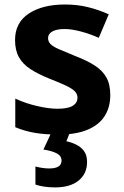

<svg xmlns="http://www.w3.org/2000/svg" viewBox="-20 -576 542 836"><path d="M234 10Q176.2 10 132 2.5Q87.9 -4.9 46.5 -22.2V-146.7Q91.3 -125.8 142 -114.2Q192.7 -102.5 229.9 -102.5Q275.6 -102.5 296.4 -115.1Q317.3 -127.8 317.3 -150.4Q317.3 -165.5 306.9 -177.2Q296.5 -188.9 269.8 -201.9Q243.2 -214.8 193.8 -234.2Q145.5 -253.6 112.4 -275.2Q79.4 -296.7 62.5 -326.8Q45.5 -356.9 45.5 -401.6Q45.5 -477.5 105.3 -516.9Q165.1 -556.4 263 -556.4Q315.6 -556.4 361.5 -545.3Q407.4 -534.3 453.5 -513.7L410.1 -411.3Q371.8 -428.4 331.8 -439Q291.7 -449.6 261.3 -449.6Q226.8 -449.6 208 -439.1Q189.3 -428.6 189.3 -410.2Q189.3 -395.5 199.5 -384.6Q209.8 -373.7 236.3 -361.9Q262.9 -350.2 310.8 -330.8Q360 -311.8 393.2 -290.3Q426.5 -268.7 443.4 -238.4Q460.2 -208.1 460.2 -161.4Q460.2 -109.4 435.8 -70.8Q411.3 -32.1 361.1 -11.1Q311 10 234 10ZM359.1 129.2Q359.1 180.3 322.4 210.1Q285.7 240 219.7 240Q193.1 240 170.7 236.4Q148.4 232.7 134.3 227.7V148.9Q148.2 152.7 163.8 155.1Q179.4 157.5 194.6 157.5Q220.2 157.5 234.1 149.3Q247.9 141 247.9 123.3Q247.9 102.8 227.5 92Q207.1 81.2 169.1 75L204.1 0H284.7L269.1 39Q290.6 43.4 311.6 53.6Q332.5 63.7 345.8 81.7Q359.1 99.6 359.1 129.2Z"/></svg>

Font: Noto Sans Symbols
Style: Regular
Weight: 400
Designer: Monotype Design Team
Foundry: Monotype Imaging Inc.
Version: Version 2.002